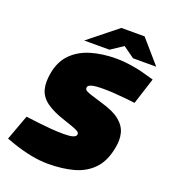

<svg xmlns="http://www.w3.org/2000/svg" viewBox="-159 -1003 997 1127"><g transform="rotate(20 340.0 -439.5)"><path d="M271 9Q219 9 163.5 -2Q108 -13 52 -32L1 -50L59 -208L141 -198Q173 -194 216.5 -190.5Q260 -187 298 -187Q336 -187 355 -193Q374 -199 376 -211Q377 -218 373 -224Q369 -230 348 -239Q327 -248 278 -264Q200 -289 158 -320Q116 -351 104.5 -394.5Q93 -438 105 -501Q120 -576 166 -621.5Q212 -667 282 -688Q352 -709 440 -709Q472 -709 505 -705Q538 -701 569 -695Q600 -689 626 -681L680 -666L627 -501L575 -507Q525 -512 491.5 -514Q458 -516 430 -516Q375 -516 354.5 -509.5Q334 -503 332 -492Q330 -482 336 -475Q342 -468 367 -459.5Q392 -451 446 -435Q524 -413 563 -380.5Q602 -348 612 -306.5Q622 -265 612 -216Q596 -128 549 -79Q502 -30 431.5 -10.5Q361 9 271 9ZM224 -744 404 -888H549L481 -810L382 -744ZM529 -744 437 -810 404 -888H549L674 -744Z"/></g></svg>

Font: REM Black
Style: Italic
Weight: 900
Italic angle: -11°
Designer: Octavio Pardo
Foundry: Ashler Design
Version: Version 1.005;gftools[0.9.28]